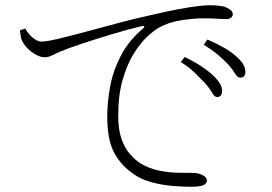

<svg xmlns="http://www.w3.org/2000/svg" viewBox="-20 -716 1040 734"><path d="M810 -345Q800 -345 790.5 -362Q781 -379 764 -398Q747 -416 725 -437.5Q703 -459 671 -479L686 -498Q722 -481 749 -463Q776 -445 793 -429Q812 -411 820.5 -397Q829 -383 829 -368Q829 -357 824 -351Q819 -345 810 -345ZM708 -2Q683 -2 642 -5Q601 -8 557 -20Q513 -32 478 -60Q433 -95 411.5 -142.5Q390 -190 390 -271Q390 -325 401 -385Q412 -445 442 -503Q472 -561 528 -608Q533 -612 531.5 -615Q530 -618 521 -616Q467 -603 405.5 -584.5Q344 -566 291.5 -548.5Q239 -531 208 -518Q194 -512 179.5 -504.5Q165 -497 151 -497Q139 -497 125.5 -503Q112 -509 99.5 -518.5Q87 -528 78 -539Q69 -550 64 -561Q60 -570 59 -579.5Q58 -589 56 -600L77 -607Q86 -588 104.5 -572.5Q123 -557 139 -557Q157 -557 202 -567.5Q247 -578 307.5 -594.5Q368 -611 434 -628.5Q500 -646 560 -659Q620 -673 663 -681Q706 -689 735 -692.5Q764 -696 781 -696Q800 -696 818.5 -694Q837 -692 846 -687Q861 -680 865.5 -674Q870 -668 870 -661Q870 -654 863.5 -648.5Q857 -643 844 -643Q831 -643 810 -644.5Q789 -646 758 -646Q721 -646 672.5 -638.5Q624 -631 587 -610Q569 -600 542.5 -575.5Q516 -551 491 -510.5Q466 -470 449 -411.5Q432 -353 432 -273Q432 -220 444.5 -185Q457 -150 476 -128Q495 -106 516 -92Q551 -71 589.5 -63.5Q628 -56 663.5 -55.5Q699 -55 721 -55Q731 -55 742.5 -51.5Q754 -48 762.5 -41.5Q771 -35 771 -25Q771 -18 764.5 -12.5Q758 -7 744.5 -4.5Q731 -2 708 -2ZM899 -419Q888 -419 878.5 -435Q869 -451 852 -470Q833 -490 812 -507.5Q791 -525 759 -545L773 -565Q809 -549 836.5 -533.5Q864 -518 880 -503Q900 -486 909 -471.5Q918 -457 918 -441Q918 -430 913 -424.5Q908 -419 899 -419Z"/></svg>

Font: Noto Serif JP ExtraLight ExtraLight
Style: Regular
Weight: 250
Version: Version 2.003-H1;hotconv 1.1.1;makeotfexe 2.6.0